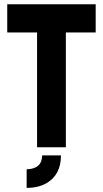

<svg xmlns="http://www.w3.org/2000/svg" viewBox="-20 -704 492 918"><path d="M107.4 194.3V105.5Q180.7 103.5 181.6 39.1H271.5Q271.5 131.8 202.1 171.9Q163.1 194.3 107.4 194.3ZM14.6 -548.8V-683.6H437.5V-548.8H294.9V0H157.2V-548.8Z"/></svg>

Font: Post No Bills Colombo ExtraBold
Style: Regular
Weight: 800
Designer: Kosala Senevirathne, Siva Puranthara, Lasantha Premarathna, Tharique Azeez
Foundry: Mooniak
Version: Version 1.220 ; ttfautohint (v1.6)